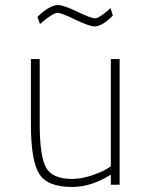

<svg xmlns="http://www.w3.org/2000/svg" viewBox="-20 -735 597 764"><path d="M421 -500H456V0H421V-40Q343 9 267 9Q168 9 135.5 -44Q103 -97 103 -240V-500H138V-242Q138 -116 162.5 -69.5Q187 -23 267 -23Q302 -23 340.5 -35.5Q379 -48 400 -60L421 -73ZM420 -703 429 -673Q387 -630 356 -630Q335 -630 279.5 -657Q224 -684 209 -684Q200 -684 182.5 -673Q165 -662 152 -650L139 -639L129 -668Q178 -715 211 -715Q232 -715 287.5 -688.5Q343 -662 358 -662Q366 -662 381.5 -672Q397 -682 408 -692Z"/></svg>

Font: TitilliumMaps29L
Style: 1 wt
Weight: 100
Designer: Campivisivi
Foundry: Accademia di Belle Arti di Urbino and students of MA course of Visual design
Version: Version 001.001